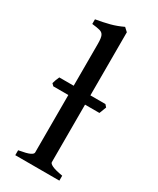

<svg xmlns="http://www.w3.org/2000/svg" viewBox="-195 -816 718 875"><g transform="rotate(30 164.5 -378.5)"><path d="M48.3 0V-25.9Q90.3 -33.2 105.5 -40.5Q120.6 -47.9 120.6 -55.7V-627.9Q120.6 -657.7 115 -670.2Q109.4 -682.6 95 -686.5Q80.6 -690.4 53.2 -693.4V-717.8Q92.8 -724.6 124.8 -732.9Q156.7 -741.2 189.5 -756.8L208.5 -739.3V-55.7Q208.5 -48.3 224.4 -40.5Q240.2 -32.7 280.3 -25.9V0ZM284.2 -358.4H41.5L30.8 -369.1Q32.7 -377 36.9 -388.2Q41 -399.4 44.9 -407.2H287.6L298.3 -395Z"/></g></svg>

Font: Gentium Book Plus
Style: Regular
Weight: 400
Designer: Victor Gaultney, Annie Olsen, Iska Routamaa, Becca Hirsbrunner
Foundry: SIL International
Version: Version 6.101